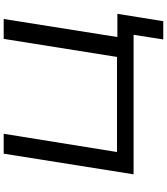

<svg xmlns="http://www.w3.org/2000/svg" viewBox="48 -793 906 1042"><g transform="rotate(-90 501.0 -272.0)"><path d="M808 161 833 0H76L188 -705H296L197 -90H713L811 -705H919L821 -88H947L907 161Z"/></g></svg>

Font: Nunito Sans 10pt Expanded Medium
Style: Italic
Weight: 500
Width: 7
Italic angle: -9°
Designer: Vernon Adams
Foundry: Vernon Adams
Version: Version 3.101;gftools[0.9.27]